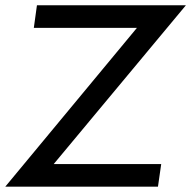

<svg xmlns="http://www.w3.org/2000/svg" viewBox="-52 -702 719 722"><path d="M647 -682.1 149.9 -85H554.2L542 0H-32.2L462.9 -597.2H75.2L86.9 -682.1Z"/></svg>

Font: Myanmar Pyu Pro
Style: Regular
Weight: 400
Designer: Khon Soe Zaw Thu
Foundry: PaOh Unicode
Version: Version 2.00 April 29, 2017